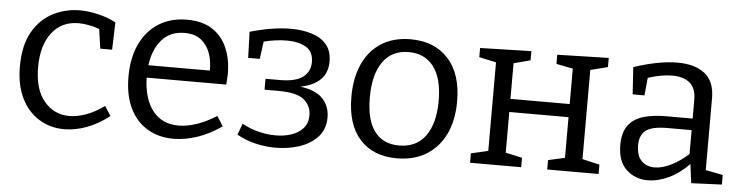

<svg xmlns="http://www.w3.org/2000/svg" viewBox="-39 -701 3378 875"><g transform="rotate(5 1650.0 -264.0)"><path d="M272 9Q208 9 156.5 -22.5Q105 -54 75.5 -114Q46 -174 46 -258Q46 -355 81 -416.5Q116 -478 173.5 -507.5Q231 -537 297 -537Q337 -537 382.5 -526Q428 -515 462 -496L458 -371H404L391 -460Q368 -469 342 -473.5Q316 -478 296 -478Q218 -478 173.5 -420Q129 -362 129 -263Q129 -161 174.5 -107Q220 -53 290 -53Q325 -53 365.5 -67.5Q406 -82 449 -113L477 -69Q425 -29 373 -10Q321 9 272 9Z M771 9Q704 9 652.5 -21.5Q601 -52 572 -111Q543 -170 543 -256Q543 -342 573 -405Q603 -468 657.5 -502.5Q712 -537 787 -537Q857 -537 902.5 -507.5Q948 -478 970.5 -426Q993 -374 993 -307Q993 -296 992 -284.5Q991 -273 990 -258H626Q628 -164 670 -108.5Q712 -53 790 -53Q827 -53 871 -67.5Q915 -82 962 -112L991 -67Q935 -28 879 -9.5Q823 9 771 9ZM781 -476Q715 -476 676.5 -431.5Q638 -387 629 -315H910Q911 -358 898 -394.5Q885 -431 856.5 -453.5Q828 -476 781 -476Z M1238 9Q1192 9 1146 -2Q1100 -13 1061 -35L1080 -87Q1115 -67 1155.5 -57Q1196 -47 1234 -47Q1273 -47 1306 -58Q1339 -69 1359.5 -92Q1380 -115 1380 -152Q1380 -194 1347.5 -222Q1315 -250 1232 -250H1166V-300H1232Q1304 -300 1337 -325.5Q1370 -351 1370 -394Q1370 -442 1335.5 -462Q1301 -482 1249 -482Q1224 -482 1197 -478.5Q1170 -475 1143 -468L1132 -388H1079L1075 -507Q1123 -521 1170.5 -529Q1218 -537 1262 -537Q1315 -537 1358 -523.5Q1401 -510 1425.5 -480.5Q1450 -451 1450 -404Q1450 -302 1327 -278Q1398 -269 1430.5 -234.5Q1463 -200 1463 -149Q1463 -95 1431 -60Q1399 -25 1348 -8Q1297 9 1238 9Z M1810 -537Q1919 -537 1982 -468Q2045 -399 2045 -273Q2045 -187 2015 -124Q1985 -61 1928.5 -26Q1872 9 1793 9Q1685 9 1624 -58.5Q1563 -126 1563 -253Q1563 -340 1592.5 -404Q1622 -468 1677.5 -502.5Q1733 -537 1810 -537ZM1806 -478Q1729 -478 1688 -420Q1647 -362 1647 -257Q1647 -154 1686 -102Q1725 -50 1798 -50Q1878 -50 1919.5 -108Q1961 -166 1961 -269Q1961 -371 1920.5 -424.5Q1880 -478 1806 -478Z M2128 0V-43L2206 -61V-466L2128 -483V-525L2362 -531V-489L2286 -469V-306H2557V-468L2481 -483V-525L2716 -531V-489L2637 -469V-61L2716 -43V0H2481V-43L2557 -60V-246H2286V-60L2362 -43V0Z M3140 5 3129 -82Q3086 -37 3036.5 -14Q2987 9 2941 9Q2883 9 2843 -28.5Q2803 -66 2803 -141Q2803 -198 2827.5 -230.5Q2852 -263 2896 -276Q2940 -289 2999 -289H3121V-374Q3121 -428 3092 -452Q3063 -476 3012 -476Q2962 -476 2901 -456L2893 -375H2839L2831 -499Q2888 -518 2938 -527.5Q2988 -537 3031 -537Q3110 -537 3155.5 -501.5Q3201 -466 3201 -388V-60L3280 -45V-1ZM2884 -147Q2884 -98 2907.5 -75Q2931 -52 2967 -52Q3001 -52 3042 -72Q3083 -92 3121 -127V-236H3011Q2940 -236 2912 -214.5Q2884 -193 2884 -147Z"/></g></svg>

Font: Bitter
Style: Regular
Weight: 400
Designer: Sol Matas, and Bitter project Authors
Foundry: Sol Matas
Version: Version 2.001